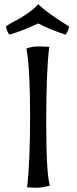

<svg xmlns="http://www.w3.org/2000/svg" viewBox="-20 -865 357 893"><path d="M106 6Q120 -111 120 -327Q120 -543 103 -639Q129 -649 155 -649Q181 -649 209 -647Q195 -536 195 -296Q195 -56 212 -2Q179 8 151 8Q123 8 106 6ZM285 -704Q217 -725 158 -756Q71 -716 23 -704Q11 -722 8 -743Q29 -757 47 -766Q65 -775 79.5 -784Q94 -793 101 -798Q108 -803 120 -811Q134 -821 158 -845Q202 -803 301 -742Q298 -721 285 -704Z"/></svg>

Font: Port Lligat Sans
Style: Regular
Weight: 400
Designer: Dario Muhafara, Eduardo Rodriguez Tunni
Foundry: Tipo
Version: Version 1.002